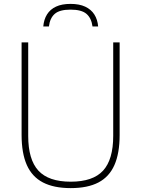

<svg xmlns="http://www.w3.org/2000/svg" viewBox="-20 -958 726 987"><path d="M343.5 9Q257 9 201 -20Q145 -49 118 -109.5Q91 -170 91 -264.5V-740H125V-259.5Q125 -138 177.2 -81Q229.5 -24 343.5 -24Q458 -24 510 -81Q562 -138 562 -259.5V-740H595V-264.5Q595 -170 568.2 -109.5Q541.5 -49 486 -20Q430.5 9 343.5 9ZM202.5 -822Q205.5 -858 221.8 -884Q238 -910 268 -924Q298 -938 342.5 -938Q387.5 -938 418 -923.8Q448.5 -909.5 465 -883.5Q481.5 -857.5 484.5 -822H455.5Q450 -864.5 424.8 -886.5Q399.5 -908.5 342.5 -908.5Q286 -908.5 261.2 -886.5Q236.5 -864.5 231.5 -822Z"/></svg>

Font: Encode Sans SC Condensed Thin Thin
Style: Regular
Weight: 250
Version: Version 3.002